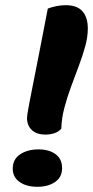

<svg xmlns="http://www.w3.org/2000/svg" viewBox="-20 -699 358 739"><path d="M155 -181Q121 -181 102.5 -198.5Q84 -216 84 -245Q84 -249 85.5 -260.5Q87 -272 92 -297.5Q97 -323 106 -369Q115 -415 129.5 -488Q144 -561 164 -666Q180 -672 197.5 -675.5Q215 -679 233 -679Q277 -679 297.5 -655.5Q318 -632 318 -589Q318 -557 308 -520.5Q298 -484 283 -444.5Q268 -405 253 -364Q238 -323 227.5 -283Q217 -243 216 -204Q205 -191 188.5 -186Q172 -181 155 -181ZM124 20Q82 20 55.5 1.5Q29 -17 29 -50Q29 -86 57.5 -105Q86 -124 128 -124Q169 -124 194 -105.5Q219 -87 219 -52Q219 -17 192 1.5Q165 20 124 20Z"/></svg>

Font: Sansita Swashed Light
Style: Bold
Weight: 700
Version: Version 1.003